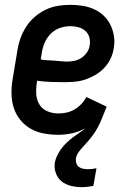

<svg xmlns="http://www.w3.org/2000/svg" viewBox="-20 -548 540 792"><path d="M317 224Q294 224 272 218.5Q250 213 234 200Q218 187 210.5 166.5Q203 146 206 123Q209 108 216 93.5Q223 79 232.5 66Q242 53 254 41.5Q266 30 279 20Q292 10 305.5 1Q319 -8 332 -19Q305 -4 276.5 2Q248 8 220 8Q190 8 160.5 2.5Q131 -3 106.5 -17Q82 -31 64 -53Q46 -75 37 -102.5Q28 -130 27.5 -160.5Q27 -191 32 -221L52 -341Q56 -367 65 -391.5Q74 -416 88.5 -438.5Q103 -461 124 -479Q145 -497 169.5 -508.5Q194 -520 219.5 -524Q245 -528 270 -528Q296 -528 321 -524Q346 -520 368 -510Q390 -500 407.5 -483.5Q425 -467 435.5 -445.5Q446 -424 450 -399Q454 -374 449 -348Q446 -327 436 -306Q426 -285 410 -268Q394 -251 373.5 -239Q353 -227 332 -220Q311 -213 289 -211Q267 -209 245 -209Q217 -209 189 -210Q161 -211 133 -215L132 -207Q128 -183 129.5 -159.5Q131 -136 142.5 -117Q154 -98 175.5 -89Q197 -80 221 -80Q237 -80 254 -83.5Q271 -87 286.5 -96Q302 -105 315 -118.5Q328 -132 336 -148L420 -108Q414 -94 408.5 -79.5Q403 -65 397 -51Q391 -37 383.5 -23Q376 -9 367 4Q358 17 347.5 29.5Q337 42 326 53.5Q315 65 305 78.5Q295 92 293 107Q292 116 295 125.5Q298 135 305.5 140.5Q313 146 322.5 148Q332 150 342 150Q351 150 359.5 149Q368 148 378 146L365 219Q353 221 341 222.5Q329 224 317 224ZM258 -294Q273 -294 288.5 -297.5Q304 -301 317 -310Q330 -319 339 -332.5Q348 -346 350 -361Q353 -378 348.5 -394Q344 -410 332 -420.5Q320 -431 304 -435.5Q288 -440 271 -440Q249 -440 227 -432.5Q205 -425 188.5 -408Q172 -391 163.5 -370Q155 -349 152 -327L148 -303Q161 -300 175 -299.5Q189 -299 203 -298Q217 -297 230.5 -295.5Q244 -294 258 -294Z"/></svg>

Font: Iosevka Curly Semibold
Style: Italic
Weight: 600
Italic angle: -9°
Monospace: yes
Designer: Belleve Invis
Foundry: Belleve Invis
Version: Version 22.1.2; ttfautohint (v1.8.4)